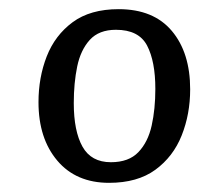

<svg xmlns="http://www.w3.org/2000/svg" viewBox="-20 -761 467 419"><path d="M218 -362Q146 -362 105 -410.5Q64 -459 64 -538Q64 -592 82 -638Q100 -684 138.5 -712.5Q177 -741 239 -741Q315 -741 355 -693.5Q395 -646 395 -566Q395 -512 376.5 -465.5Q358 -419 319 -390.5Q280 -362 218 -362ZM222 -407Q261 -407 282 -429Q303 -451 311 -487Q319 -523 319 -567Q319 -627 301 -661.5Q283 -696 233 -696Q196 -696 176 -674Q156 -652 148.5 -616Q141 -580 141 -536Q141 -475 160 -441Q179 -407 222 -407Z"/></svg>

Font: Literata 18pt
Style: Italic
Weight: 400
Italic angle: -2°
Designer: Latin by Veronika Burian and Jose Scaglione. Greek by Irene Vlachou. Cyrillic by Vera Evstafieva
Foundry: TypeTogether
Version: Version 3.103;gftools[0.9.29]